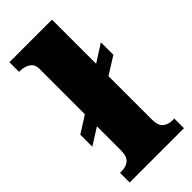

<svg xmlns="http://www.w3.org/2000/svg" viewBox="-242 -809 858 858"><g transform="rotate(-45 186.5 -380.0)"><path d="M20 0V-61H31Q59 -61 76.5 -76Q94 -91 94 -131V-281L15 -231V-307L94 -357V-643Q94 -668 81.5 -679.5Q69 -691 54 -695Q39 -699 31 -699H20V-760H289V-481L372 -534V-455L289 -403V-131Q289 -91 306.5 -76Q324 -61 352 -61H363V0Z"/></g></svg>

Font: Noto Serif Telugu Black
Style: Regular
Weight: 900
Designer: Jelle Bosma - Monotype Design Team
Foundry: Monotype Imaging Inc.
Version: Version 2.005; ttfautohint (v1.8.4.7-5d5b)